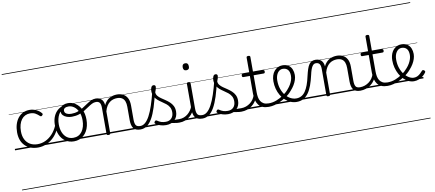

<svg xmlns="http://www.w3.org/2000/svg" viewBox="-121 -1590 6048 2669"><g transform="rotate(-10 2902.5 -255.0)"><path d="M325 17Q208 17 139.5 -52Q71 -121 71 -243Q71 -303 86.5 -353.5Q102 -404 131 -441Q160 -478 201.5 -498.5Q243 -519 296 -519Q342 -519 386.5 -499Q431 -479 461 -442Q466 -435 465.5 -428.5Q465 -422 456 -413Q447 -404 439.5 -404Q432 -404 425 -410Q396 -437 367 -453.5Q338 -470 293 -470Q256 -470 225 -455Q194 -440 172 -410.5Q150 -381 138 -339.5Q126 -298 126 -245Q126 -179 150.5 -130.5Q175 -82 220 -56Q265 -30 326 -30Q337 -30 342.5 -23Q348 -16 348 -6.5Q348 3 342.5 10Q337 17 325 17ZM0 555H522V565H0ZM0 -20H522V0H0ZM0 -505H522V-500H0ZM0 -1075H522V-1065H0Z M324 17Q315 17 310.5 10Q306 3 306 -6.5Q306 -16 311 -23Q316 -30 325 -30Q384 -30 437.5 -55Q491 -80 534.5 -127Q578 -174 607 -240Q611 -249 620 -248Q629 -247 635.5 -240.5Q642 -234 638 -224Q608 -145 559 -91.5Q510 -38 449.5 -10.5Q389 17 324 17ZM522 555V565ZM522 -20V0ZM522 -505V-500ZM522 -1075V-1065Z M830 19Q762 19 711 -15.5Q660 -50 633 -110.5Q606 -171 606 -250Q606 -308 622 -354.5Q638 -401 668.5 -435Q699 -469 742 -487Q785 -505 839 -505Q847 -505 849.5 -498Q852 -491 849.5 -483.5Q847 -476 838 -476Q806 -476 778.5 -465.5Q751 -455 729 -435Q707 -415 692 -387Q677 -359 669 -324.5Q661 -290 661 -250Q661 -185 681.5 -135.5Q702 -86 739.5 -58.5Q777 -31 830 -31Q869 -31 900 -46.5Q931 -62 952.5 -91.5Q974 -121 985.5 -161.5Q997 -202 997 -250Q997 -321 973.5 -371Q950 -421 913.5 -446.5Q877 -472 838 -472Q826 -472 819.5 -479Q813 -486 813 -495.5Q813 -505 819.5 -512Q826 -519 838 -519Q893 -519 942 -487Q991 -455 1021.5 -394.5Q1052 -334 1052 -250Q1052 -202 1042 -161Q1032 -120 1013 -87Q994 -54 966.5 -30Q939 -6 905 6.5Q871 19 830 19ZM522 555H1123V565H522ZM522 -20H1123V0H522ZM522 -505H1123V-500H522ZM522 -1075H1123V-1065H522Z M859 -323Q824 -323 791 -334Q758 -345 737 -367.5Q716 -390 716 -427Q716 -454 731 -474.5Q746 -495 773 -507Q800 -519 837 -519Q849 -519 855.5 -512Q862 -505 862 -495.5Q862 -486 855.5 -479Q849 -472 837 -472Q803 -472 784 -459.5Q765 -447 765 -423Q765 -403 778.5 -390Q792 -377 814.5 -371Q837 -365 862 -365Q911 -365 951.5 -380Q992 -395 1028 -417.5Q1064 -440 1096.5 -462.5Q1129 -485 1161 -500Q1193 -515 1227 -515Q1239 -515 1245 -508Q1251 -501 1250 -491.5Q1249 -482 1242.5 -474.5Q1236 -467 1223 -467Q1193 -467 1165 -452.5Q1137 -438 1106 -416.5Q1075 -395 1039.5 -373.5Q1004 -352 959.5 -337.5Q915 -323 859 -323ZM1123 555H1161V565H1123ZM1123 -20H1161V0H1123ZM1123 -505H1161V-500H1123ZM1123 -1075H1161V-1065H1123Z M1769 17Q1732 17 1707.5 6.5Q1683 -4 1669 -24Q1655 -44 1648.5 -72.5Q1642 -101 1642 -137V-326Q1642 -371 1630 -403Q1618 -435 1591.5 -452Q1565 -469 1522 -469Q1495 -469 1467.5 -461Q1440 -453 1416.5 -435Q1393 -417 1374.5 -387.5Q1356 -358 1344 -314V-4Q1344 6 1337.5 10.5Q1331 15 1317 15Q1304 15 1298 10.5Q1292 6 1292 -4V-374Q1292 -424 1275 -445.5Q1258 -467 1224 -467Q1213 -467 1207.5 -474.5Q1202 -482 1202.5 -491.5Q1203 -501 1209 -508Q1215 -515 1226 -515Q1254 -515 1274.5 -507Q1295 -499 1309.5 -484.5Q1324 -470 1332 -450Q1340 -430 1342 -405V-401Q1358 -435 1379 -457.5Q1400 -480 1425 -493.5Q1450 -507 1476.5 -513Q1503 -519 1529 -519Q1577 -519 1614.5 -500Q1652 -481 1674 -440.5Q1696 -400 1696 -334V-137Q1696 -82 1711.5 -56.5Q1727 -31 1775 -31Q1784 -31 1789 -23.5Q1794 -16 1793.5 -7Q1793 2 1787 9.5Q1781 17 1769 17ZM1160 555H1831V565H1160ZM1160 -20H1831V0H1160ZM1160 -505H1831V-500H1160ZM1160 -1075H1831V-1065H1160Z M1769 17Q1756 17 1750.5 9.5Q1745 2 1746.5 -7Q1748 -16 1755.5 -23.5Q1763 -31 1775 -31Q1812 -31 1845 -59.5Q1878 -88 1908 -144Q1938 -200 1966 -283.5Q1994 -367 2021 -476Q2024 -487 2033 -488Q2042 -489 2050.5 -483.5Q2059 -478 2056 -467Q2029 -343 1999.5 -251.5Q1970 -160 1936 -100.5Q1902 -41 1861 -12Q1820 17 1769 17ZM1831 555V565ZM1831 -20V0ZM1831 -505V-500ZM1831 -1075V-1065Z M2318 17Q2285 17 2258.5 11.5Q2232 6 2207 3.5Q2182 1 2153 12L2174 -11Q2211 -25 2236.5 -29Q2262 -33 2282.5 -32Q2303 -31 2324 -31Q2333 -31 2337 -23.5Q2341 -16 2339.5 -7Q2338 2 2332.5 9.5Q2327 17 2318 17ZM2129 19Q2087 19 2049 7Q2011 -5 1982 -27Q1976 -33 1975.5 -41.5Q1975 -50 1983 -59Q1990 -68 1997.5 -69.5Q2005 -71 2014 -65Q2042 -45 2069.5 -36Q2097 -27 2134 -27Q2185 -27 2214.5 -58.5Q2244 -90 2244 -144Q2244 -186 2227 -215.5Q2210 -245 2183 -266.5Q2156 -288 2126 -307.5Q2096 -327 2069 -350.5Q2042 -374 2025 -406Q2008 -438 2008 -485Q2008 -511 2018.5 -534.5Q2029 -558 2053 -558Q2066 -558 2073 -550.5Q2080 -543 2080 -530Q2080 -519 2074.5 -499.5Q2069 -480 2059 -456Q2060 -427 2078 -404.5Q2096 -382 2123 -363.5Q2150 -345 2180 -325Q2210 -305 2237 -280.5Q2264 -256 2281 -223Q2298 -190 2298 -144Q2298 -71 2252 -26Q2206 19 2129 19ZM1831 555H2381V565H1831ZM1831 -20H2381V0H1831ZM1831 -505H2381V-500H1831ZM1831 -1075H2381V-1065H1831Z M2316 17Q2305 17 2299.5 9.5Q2294 2 2294.5 -7Q2295 -16 2302 -23.5Q2309 -31 2322 -31Q2359 -31 2390 -43Q2421 -55 2445 -75Q2469 -95 2487 -120Q2505 -145 2515 -172Q2519 -183 2528 -182.5Q2537 -182 2543 -174.5Q2549 -167 2546 -157Q2535 -124 2515 -93Q2495 -62 2466.5 -37Q2438 -12 2400 2.5Q2362 17 2316 17ZM2381 555V565ZM2381 -20V0ZM2381 -505V-500ZM2381 -1075V-1065Z M2643 17Q2605 17 2579.5 6.5Q2554 -4 2539.5 -24Q2525 -44 2519 -72.5Q2513 -101 2513 -137V-496Q2513 -506 2519 -510.5Q2525 -515 2538 -515Q2552 -515 2558.5 -510.5Q2565 -506 2565 -496V-137Q2565 -82 2581.5 -56.5Q2598 -31 2649 -31Q2658 -31 2662.5 -23.5Q2667 -16 2666.5 -7Q2666 2 2660.5 9.5Q2655 17 2643 17ZM2539 -683Q2517 -683 2506 -695.5Q2495 -708 2495 -732Q2495 -757 2506 -769.5Q2517 -782 2539 -782Q2560 -782 2571 -769.5Q2582 -757 2582 -732Q2583 -707 2571.5 -695Q2560 -683 2539 -683ZM2381 555H2706V565H2381ZM2381 -20H2706V0H2381ZM2381 -505H2706V-500H2381ZM2381 -1075H2706V-1065H2381Z M2644 17Q2631 17 2625.5 9.5Q2620 2 2621.5 -7Q2623 -16 2630.5 -23.5Q2638 -31 2650 -31Q2687 -31 2720 -59.5Q2753 -88 2783 -144Q2813 -200 2841 -283.5Q2869 -367 2896 -476Q2899 -487 2908 -488Q2917 -489 2925.5 -483.5Q2934 -478 2931 -467Q2904 -343 2874.5 -251.5Q2845 -160 2811 -100.5Q2777 -41 2736 -12Q2695 17 2644 17ZM2706 555V565ZM2706 -20V0ZM2706 -505V-500ZM2706 -1075V-1065Z M3193 17Q3160 17 3133.5 11.5Q3107 6 3082 3.5Q3057 1 3028 12L3049 -11Q3086 -25 3111.5 -29Q3137 -33 3157.5 -32Q3178 -31 3199 -31Q3208 -31 3212 -23.5Q3216 -16 3214.5 -7Q3213 2 3207.5 9.5Q3202 17 3193 17ZM3004 19Q2962 19 2924 7Q2886 -5 2857 -27Q2851 -33 2850.5 -41.5Q2850 -50 2858 -59Q2865 -68 2872.5 -69.5Q2880 -71 2889 -65Q2917 -45 2944.5 -36Q2972 -27 3009 -27Q3060 -27 3089.5 -58.5Q3119 -90 3119 -144Q3119 -186 3102 -215.5Q3085 -245 3058 -266.5Q3031 -288 3001 -307.5Q2971 -327 2944 -350.5Q2917 -374 2900 -406Q2883 -438 2883 -485Q2883 -511 2893.5 -534.5Q2904 -558 2928 -558Q2941 -558 2948 -550.5Q2955 -543 2955 -530Q2955 -519 2949.5 -499.5Q2944 -480 2934 -456Q2935 -427 2953 -404.5Q2971 -382 2998 -363.5Q3025 -345 3055 -325Q3085 -305 3112 -280.5Q3139 -256 3156 -223Q3173 -190 3173 -144Q3173 -71 3127 -26Q3081 19 3004 19ZM2706 555H3256V565H2706ZM2706 -20H3256V0H2706ZM2706 -505H3256V-500H2706ZM2706 -1075H3256V-1065H2706Z M3191 17Q3180 17 3174.5 9.5Q3169 2 3169.5 -7Q3170 -16 3177 -23.5Q3184 -31 3197 -31Q3234 -31 3266.5 -42.5Q3299 -54 3325.5 -74Q3352 -94 3371 -121.5Q3390 -149 3400 -182Q3403 -193 3412.5 -192Q3422 -191 3428.5 -184Q3435 -177 3432 -167Q3420 -125 3398 -91.5Q3376 -58 3344.5 -33.5Q3313 -9 3274 4Q3235 17 3191 17ZM3256 555V565ZM3256 -20V0ZM3256 -505V-500ZM3256 -1075V-1065Z M3580 17Q3529 17 3493.5 2Q3458 -13 3436.5 -41.5Q3415 -70 3404.5 -110Q3394 -150 3394 -201V-452H3303Q3292 -452 3288 -458Q3284 -464 3284 -476Q3284 -489 3288 -494.5Q3292 -500 3303 -500H3394V-711Q3394 -721 3400.5 -725.5Q3407 -730 3420 -730Q3433 -730 3440 -725.5Q3447 -721 3447 -711V-500H3588Q3599 -500 3603.5 -494.5Q3608 -489 3608 -476Q3608 -464 3603.5 -458Q3599 -452 3588 -452H3447V-213Q3447 -175 3453 -142Q3459 -109 3474.5 -84.5Q3490 -60 3517 -45.5Q3544 -31 3587 -31Q3597 -31 3602 -23.5Q3607 -16 3606.5 -7Q3606 2 3599.5 9.5Q3593 17 3580 17ZM3256 555H3644V565H3256ZM3256 -20H3644V0H3256ZM3256 -505H3644V-500H3256ZM3256 -1075H3644V-1065H3256Z M3582 17Q3569 17 3563.5 9.5Q3558 2 3559.5 -7Q3561 -16 3568.5 -23.5Q3576 -31 3588 -31Q3644 -31 3698 -52Q3752 -73 3796 -105Q3804 -110 3810.5 -107Q3817 -104 3821.5 -96.5Q3826 -89 3826 -80.5Q3826 -72 3819 -67Q3785 -43 3745 -24Q3705 -5 3663.5 6Q3622 17 3582 17ZM3644 555V565ZM3644 -20V0ZM3644 -505V-500ZM3644 -1075V-1065Z M3799 -106Q3822 -122 3842.5 -140.5Q3863 -159 3880 -180Q3904 -207 3921 -236.5Q3938 -266 3947.5 -295.5Q3957 -325 3957 -355Q3957 -414 3931 -442Q3905 -470 3859 -470Q3849 -470 3843.5 -477.5Q3838 -485 3839 -494.5Q3840 -504 3846 -511.5Q3852 -519 3863 -519Q3916 -519 3949 -496.5Q3982 -474 3997 -437Q4012 -400 4012 -358Q4012 -324 4000.5 -288.5Q3989 -253 3968 -218.5Q3947 -184 3918 -152Q3899 -129 3875.5 -108Q3852 -87 3827 -69ZM3644 555H4088V565H3644ZM3644 -20H4088V0H3644ZM3644 -505H4088V-500H3644ZM3644 -1075H4088V-1065H3644Z M3975 17Q3929 17 3888.5 0Q3848 -17 3814 -48Q3780 -79 3755 -121.5Q3730 -164 3716.5 -214.5Q3703 -265 3703 -321Q3703 -364 3714.5 -400.5Q3726 -437 3748 -463.5Q3770 -490 3799 -504.5Q3828 -519 3863 -519Q3874 -519 3879 -511.5Q3884 -504 3883 -494.5Q3882 -485 3876 -477.5Q3870 -470 3859 -470Q3842 -470 3826.5 -463Q3811 -456 3798.5 -443Q3786 -430 3777 -412Q3768 -394 3763 -371.5Q3758 -349 3758 -323Q3758 -257 3776.5 -203.5Q3795 -150 3826 -111.5Q3857 -73 3896 -52.5Q3935 -32 3977 -32Q4016 -32 4048 -49Q4080 -66 4104.5 -101Q4129 -136 4148.5 -188.5Q4168 -241 4183 -311Q4196 -367 4209 -406Q4222 -445 4238.5 -469Q4255 -493 4277 -504Q4299 -515 4329 -515Q4340 -515 4345 -508Q4350 -501 4349.5 -491.5Q4349 -482 4343 -474.5Q4337 -467 4326 -467Q4311 -467 4298.5 -459Q4286 -451 4275 -433.5Q4264 -416 4254 -387.5Q4244 -359 4235 -317Q4217 -237 4194 -174.5Q4171 -112 4140 -69.5Q4109 -27 4068.5 -5Q4028 17 3975 17ZM4088 555H4213V565H4088ZM4088 -20H4213V0H4088ZM4088 -505H4213V-500H4088ZM4088 -1075H4213V-1065H4088Z M4872 17Q4835 17 4810.5 6.5Q4786 -4 4772 -24Q4758 -44 4751.5 -72.5Q4745 -101 4745 -137V-326Q4745 -371 4733 -403Q4721 -435 4694.5 -452Q4668 -469 4625 -469Q4598 -469 4570.5 -461Q4543 -453 4519.5 -435Q4496 -417 4477.5 -387.5Q4459 -358 4447 -314V-4Q4447 6 4440.5 10.5Q4434 15 4420 15Q4407 15 4401 10.5Q4395 6 4395 -4V-374Q4395 -424 4378 -445.5Q4361 -467 4327 -467Q4316 -467 4310.5 -474.5Q4305 -482 4305.5 -491.5Q4306 -501 4312 -508Q4318 -515 4329 -515Q4357 -515 4377.5 -507Q4398 -499 4412.5 -484.5Q4427 -470 4435 -450Q4443 -430 4445 -405V-401Q4461 -435 4482 -457.5Q4503 -480 4528 -493.5Q4553 -507 4579.5 -513Q4606 -519 4632 -519Q4680 -519 4717.5 -500Q4755 -481 4777 -440.5Q4799 -400 4799 -334V-137Q4799 -82 4814.5 -56.5Q4830 -31 4878 -31Q4887 -31 4892 -23.5Q4897 -16 4896.5 -7Q4896 2 4890 9.5Q4884 17 4872 17ZM4213 555H4934V565H4213ZM4213 -20H4934V0H4213ZM4213 -505H4934V-500H4213ZM4213 -1075H4934V-1065H4213Z M4869 17Q4858 17 4852.5 9.5Q4847 2 4847.5 -7Q4848 -16 4855 -23.5Q4862 -31 4875 -31Q4912 -31 4944.5 -42.5Q4977 -54 5003.5 -74Q5030 -94 5049 -121.5Q5068 -149 5078 -182Q5081 -193 5090.5 -192Q5100 -191 5106.5 -184Q5113 -177 5110 -167Q5098 -125 5076 -91.5Q5054 -58 5022.5 -33.5Q4991 -9 4952 4Q4913 17 4869 17ZM4934 555V565ZM4934 -20V0ZM4934 -505V-500ZM4934 -1075V-1065Z M5258 17Q5207 17 5171.5 2Q5136 -13 5114.5 -41.5Q5093 -70 5082.5 -110Q5072 -150 5072 -201V-452H4981Q4970 -452 4966 -458Q4962 -464 4962 -476Q4962 -489 4966 -494.5Q4970 -500 4981 -500H5072V-711Q5072 -721 5078.5 -725.5Q5085 -730 5098 -730Q5111 -730 5118 -725.5Q5125 -721 5125 -711V-500H5266Q5277 -500 5281.5 -494.5Q5286 -489 5286 -476Q5286 -464 5281.5 -458Q5277 -452 5266 -452H5125V-213Q5125 -175 5131 -142Q5137 -109 5152.5 -84.5Q5168 -60 5195 -45.5Q5222 -31 5265 -31Q5275 -31 5280 -23.5Q5285 -16 5284.5 -7Q5284 2 5277.5 9.5Q5271 17 5258 17ZM4934 555H5322V565H4934ZM4934 -20H5322V0H4934ZM4934 -505H5322V-500H4934ZM4934 -1075H5322V-1065H4934Z M5260 17Q5247 17 5241.5 9.5Q5236 2 5237.5 -7Q5239 -16 5246.5 -23.5Q5254 -31 5266 -31Q5322 -31 5376 -52Q5430 -73 5474 -105Q5482 -110 5488.5 -107Q5495 -104 5499.5 -96.5Q5504 -89 5504 -80.5Q5504 -72 5497 -67Q5463 -43 5423 -24Q5383 -5 5341.5 6Q5300 17 5260 17ZM5322 555V565ZM5322 -20V0ZM5322 -505V-500ZM5322 -1075V-1065Z M5474 -103Q5498 -120 5519 -139.5Q5540 -159 5558 -180Q5582 -207 5599 -236.5Q5616 -266 5625.5 -296Q5635 -326 5635 -354Q5635 -413 5609 -441.5Q5583 -470 5537 -470Q5516 -470 5497.5 -459.5Q5479 -449 5465 -429Q5451 -409 5443.5 -382Q5436 -355 5436 -322Q5436 -256 5454.5 -202.5Q5473 -149 5503 -111Q5533 -73 5568 -52.5Q5603 -32 5636 -32Q5666 -32 5689 -44Q5712 -56 5730 -73.5Q5748 -91 5761 -106Q5769 -115 5777 -114.5Q5785 -114 5794 -107Q5802 -101 5804.5 -93.5Q5807 -86 5801 -77Q5785 -53 5759 -31.5Q5733 -10 5700 3.5Q5667 17 5629 17Q5591 17 5554.5 0Q5518 -17 5486.5 -48Q5455 -79 5431.5 -121.5Q5408 -164 5394.5 -214.5Q5381 -265 5381 -321Q5381 -355 5388.5 -385.5Q5396 -416 5410 -440.5Q5424 -465 5444 -482.5Q5464 -500 5488.5 -509.5Q5513 -519 5541 -519Q5594 -519 5627 -496.5Q5660 -474 5675 -437Q5690 -400 5690 -358Q5690 -324 5678.5 -288.5Q5667 -253 5646 -218.5Q5625 -184 5596 -152Q5576 -128 5551 -106Q5526 -84 5499 -65ZM5322 555H5766V565H5322ZM5322 -20H5766V0H5322ZM5322 -505H5766V-500H5322ZM5322 -1075H5766V-1065H5322Z"/></g></svg>

Font: Playwrite AR Guides
Style: Regular
Weight: 400
Designer: Veronika Burian, José Scaglione
Foundry: TypeTogether
Version: Version 1.003